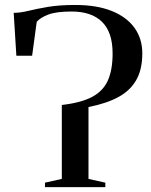

<svg xmlns="http://www.w3.org/2000/svg" viewBox="-20 -772 624 792"><path d="M165.5 0V-18.5L235 -34V-339Q314 -348 359.8 -372.2Q405.5 -396.5 425 -440.2Q444.5 -484 444.5 -551.5Q444.5 -639 401 -681.8Q357.5 -724.5 275.5 -724.5Q212.5 -724.5 179.5 -712Q146.5 -699.5 131.5 -682L112.5 -542H47.5L36.5 -719Q63 -719 96.8 -727.2Q130.5 -735.5 177.5 -743.5Q224.5 -751.5 290.5 -751.5Q379 -751.5 440.8 -726.8Q502.5 -702 534.8 -657.2Q567 -612.5 567 -551.5Q567 -485.5 542 -441.8Q517 -398 468 -371.5Q419 -345 345 -330.5V-34L414.5 -18.5V0Z"/></svg>

Font: Merriweather 144pt
Style: Regular
Weight: 400
Version: Version 2.100